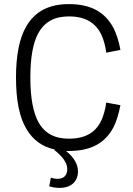

<svg xmlns="http://www.w3.org/2000/svg" viewBox="-20 -729 649 936"><path d="M475 -144C447 -83 396 -53 316 -53C248 -53 198 -77 166 -136C142 -182 128 -250 128 -351C128 -450 141 -519 166 -566C198 -624 247 -649 316 -649C396 -649 447 -618 475 -558C485 -537 494 -504 498 -472L567 -486C560 -527 546 -568 533 -593C492 -670 423 -709 316 -709C216 -709 151 -672 109 -602C74 -543 58 -458 58 -351C58 -243 74 -158 109 -100C141 -46 187 -12 252 1H243C279 28 308 62 308 95C308 130 286 143 260 143C250 143 239 141 228 137L220 179C234 184 252 187 271 187C308 187 347 173 358 127C360 120 360 113 360 106C360 74 343 40 302 7H316C423 7 492 -31 533 -108C548 -137 559 -175 567 -216L498 -229C494 -198 484 -163 475 -144Z"/></svg>

Font: Arthouse Owned
Style: Regular
Weight: 400
Designer: Jeremy Tribby
Foundry: Tribby Type
Version: Version 1.000;PS 001.000;hotconv 1.0.88;makeotf.lib2.5.64775